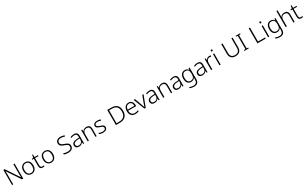

<svg xmlns="http://www.w3.org/2000/svg" viewBox="653 -4194 12587 7868"><g transform="rotate(-30 6947.0 -260.0)"><path d="M629 0V-714H574V-261C574 -206 576 -133 578 -92H575L162 -714H100V0H155V-451C155 -514 152 -572 150 -624H153L567 0Z M1262 -267C1262 -432 1179 -542 1027 -542C877 -542 786 -439 786 -267C786 -99 876 10 1023 10C1178 10 1262 -100 1262 -267ZM845 -267C845 -408 906 -493 1026 -493C1151 -493 1203 -399 1203 -267C1203 -131 1148 -39 1024 -39C902 -39 845 -130 845 -267Z M1557 -39C1496 -39 1468 -77 1468 -151V-486H1631V-532H1468V-659H1431L1411 -537L1332 -518V-486H1411V-148C1411 -37 1461 10 1550 10C1583 10 1614 3 1634 -5V-51C1615 -44 1587 -39 1557 -39Z M2192 -267C2192 -432 2109 -542 1957 -542C1807 -542 1716 -439 1716 -267C1716 -99 1806 10 1953 10C2108 10 2192 -100 2192 -267ZM1775 -267C1775 -408 1836 -493 1956 -493C2081 -493 2133 -399 2133 -267C2133 -131 2078 -39 1954 -39C1832 -39 1775 -130 1775 -267Z M3005 -186C3005 -301 2928 -343 2801 -386C2692 -424 2630 -453 2630 -544C2630 -628 2699 -672 2797 -672C2854 -672 2912 -660 2968 -636L2987 -686C2931 -711 2869 -724 2799 -724C2668 -724 2571 -660 2571 -543C2571 -428 2644 -382 2763 -341C2889 -298 2946 -267 2946 -182C2946 -89 2870 -42 2761 -42C2682 -42 2613 -59 2563 -79V-22C2609 -4 2672 10 2758 10C2901 10 3005 -58 3005 -186Z M3331 -541C3267 -541 3206 -523 3156 -499L3174 -453C3225 -478 3274 -493 3329 -493C3410 -493 3453 -454 3453 -349V-312L3356 -307C3190 -300 3102 -245 3102 -139C3102 -43 3165 10 3267 10C3366 10 3415 -30 3453 -90H3456L3466 0H3509V-358C3509 -485 3451 -541 3331 -541ZM3363 -265 3453 -269V-217C3452 -105 3388 -38 3277 -38C3205 -38 3162 -73 3162 -139C3162 -219 3228 -259 3363 -265Z M3917 -542C3827 -542 3766 -499 3737 -440H3733L3725 -532H3679V0H3736V-290C3736 -425 3794 -493 3911 -493C4000 -493 4048 -446 4048 -344V0H4104V-348C4104 -482 4038 -542 3917 -542Z M4610 -141C4610 -235 4535 -264 4440 -297C4348 -329 4296 -345 4296 -408C4296 -464 4345 -494 4429 -494C4482 -494 4536 -480 4577 -462L4598 -509C4552 -529 4496 -542 4432 -542C4316 -542 4241 -492 4241 -406C4241 -313 4309 -287 4408 -253C4504 -220 4554 -196 4554 -137C4554 -76 4510 -38 4405 -38C4342 -38 4280 -56 4233 -79V-24C4272 -5 4330 10 4404 10C4535 10 4610 -45 4610 -141Z M5565 -364C5565 -592 5440 -714 5215 -714H5016V0H5193C5435 0 5565 -124 5565 -364ZM5504 -362C5504 -155 5399 -51 5188 -51H5074V-663H5203C5405 -663 5504 -563 5504 -362Z M5917 -542C5769 -542 5684 -424 5684 -262C5684 -95 5772 10 5932 10C6000 10 6048 -1 6101 -24V-76C6042 -50 6000 -40 5934 -40C5812 -40 5744 -118 5743 -259H6123V-298C6123 -440 6053 -542 5917 -542ZM5916 -494C6017 -494 6064 -418 6064 -306H5745C5755 -427 5818 -494 5916 -494Z M6363 0H6424L6628 -532H6568L6436 -179C6420 -136 6404 -90 6395 -57H6392C6383 -90 6368 -136 6352 -179L6220 -532H6159Z M6904 -541C6840 -541 6779 -523 6729 -499L6747 -453C6798 -478 6847 -493 6902 -493C6983 -493 7026 -454 7026 -349V-312L6929 -307C6763 -300 6675 -245 6675 -139C6675 -43 6738 10 6840 10C6939 10 6988 -30 7026 -90H7029L7039 0H7082V-358C7082 -485 7024 -541 6904 -541ZM6936 -265 7026 -269V-217C7025 -105 6961 -38 6850 -38C6778 -38 6735 -73 6735 -139C6735 -219 6801 -259 6936 -265Z M7490 -542C7400 -542 7339 -499 7310 -440H7306L7298 -532H7252V0H7309V-290C7309 -425 7367 -493 7484 -493C7573 -493 7621 -446 7621 -344V0H7677V-348C7677 -482 7611 -542 7490 -542Z M8036 -541C7972 -541 7911 -523 7861 -499L7879 -453C7930 -478 7979 -493 8034 -493C8115 -493 8158 -454 8158 -349V-312L8061 -307C7895 -300 7807 -245 7807 -139C7807 -43 7870 10 7972 10C8071 10 8120 -30 8158 -90H8161L8171 0H8214V-358C8214 -485 8156 -541 8036 -541ZM8068 -265 8158 -269V-217C8157 -105 8093 -38 7982 -38C7910 -38 7867 -73 7867 -139C7867 -219 7933 -259 8068 -265Z M8579 -542C8433 -542 8353 -434 8353 -262C8353 -87 8435 10 8572 10C8658 10 8720 -25 8750 -94H8753C8752 -69 8751 -39 8751 -11V20C8751 125 8697 191 8580 191C8504 191 8438 174 8388 149V204C8438 226 8498 240 8578 240C8740 240 8807 157 8807 17V-532H8761L8753 -451H8749C8715 -508 8662 -542 8579 -542ZM8585 -493C8706 -493 8751 -416 8751 -281V-246C8751 -127 8711 -39 8579 -39C8471 -39 8412 -117 8412 -261C8412 -408 8470 -493 8585 -493Z M9171 -541C9107 -541 9046 -523 8996 -499L9014 -453C9065 -478 9114 -493 9169 -493C9250 -493 9293 -454 9293 -349V-312L9196 -307C9030 -300 8942 -245 8942 -139C8942 -43 9005 10 9107 10C9206 10 9255 -30 9293 -90H9296L9306 0H9349V-358C9349 -485 9291 -541 9171 -541ZM9203 -265 9293 -269V-217C9292 -105 9228 -38 9117 -38C9045 -38 9002 -73 9002 -139C9002 -219 9068 -259 9203 -265Z M9738 -541C9658 -541 9603 -493 9576 -433H9573L9567 -532H9519V0H9576V-292C9576 -411 9638 -489 9735 -489C9759 -489 9780 -486 9801 -480L9810 -533C9789 -538 9764 -541 9738 -541Z M9942 -729C9917 -729 9903 -713 9903 -686C9903 -658 9917 -642 9942 -642C9967 -642 9981 -658 9981 -686C9981 -713 9967 -729 9942 -729ZM9970 -532H9913V0H9970Z M10947 -252V-714H10890V-248C10890 -118 10815 -42 10680 -42C10543 -42 10469 -116 10469 -254V-714H10411V-254C10411 -88 10505 10 10677 10C10849 10 10947 -89 10947 -252Z M11301 0V-36L11225 -47V-666L11301 -678V-714H11091V-678L11167 -666V-47L11091 -36V0Z M11711 0H12104V-53H11769V-714H11711Z M12243 -729C12218 -729 12204 -713 12204 -686C12204 -658 12218 -642 12243 -642C12268 -642 12282 -658 12282 -686C12282 -713 12268 -729 12243 -729ZM12271 -532H12214V0H12271Z M12642 -542C12496 -542 12416 -434 12416 -262C12416 -87 12498 10 12635 10C12721 10 12783 -25 12813 -94H12816C12815 -69 12814 -39 12814 -11V20C12814 125 12760 191 12643 191C12567 191 12501 174 12451 149V204C12501 226 12561 240 12641 240C12803 240 12870 157 12870 17V-532H12824L12816 -451H12812C12778 -508 12725 -542 12642 -542ZM12648 -493C12769 -493 12814 -416 12814 -281V-246C12814 -127 12774 -39 12642 -39C12534 -39 12475 -117 12475 -261C12475 -408 12533 -493 12648 -493Z M13103 -517V-760H13046V0H13103V-290C13103 -424 13160 -493 13278 -493C13367 -493 13415 -446 13415 -344V0H13471V-348C13471 -482 13405 -542 13283 -542C13193 -542 13131 -499 13103 -440H13099C13101 -465 13103 -489 13103 -517Z M13792 -39C13731 -39 13703 -77 13703 -151V-486H13866V-532H13703V-659H13666L13646 -537L13567 -518V-486H13646V-148C13646 -37 13696 10 13785 10C13818 10 13849 3 13869 -5V-51C13850 -44 13822 -39 13792 -39Z"/></g></svg>

Font: Noto Sans Devanagari UI Light
Style: Regular
Weight: 300
Designer: Jelle Bosma - Monotype Design Team
Foundry: Monotype Imaging Inc.
Version: Version 2.004